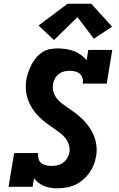

<svg xmlns="http://www.w3.org/2000/svg" viewBox="-20 -1003 640 1031"><path d="M289 8Q270 8 252 5.5Q234 3 217 -4Q200 -11 186.5 -21.5Q173 -32 163 -46L155 0H26L56 -181H185Q183 -166 186.5 -151.5Q190 -137 201 -128Q212 -119 226.5 -115.5Q241 -112 256 -112Q272 -112 288.5 -115.5Q305 -119 318.5 -129Q332 -139 341 -154Q350 -169 353 -185Q356 -206 349.5 -226Q343 -246 331 -261.5Q319 -277 303 -289Q287 -301 271 -312Q255 -323 239 -334.5Q223 -346 208 -359Q193 -372 179.5 -386.5Q166 -401 155.5 -417.5Q145 -434 136.5 -452Q128 -470 123.5 -490.5Q119 -511 118.5 -532Q118 -553 121 -574Q125 -595 132 -615.5Q139 -636 149 -655.5Q159 -675 173.5 -692.5Q188 -710 207 -722.5Q226 -735 247 -739Q268 -743 289 -743Q312 -743 334.5 -739.5Q357 -736 377 -728.5Q397 -721 414.5 -708.5Q432 -696 445 -679L454 -735H583L553 -554H424Q427 -569 423 -583.5Q419 -598 408.5 -607Q398 -616 383 -619.5Q368 -623 354 -623Q339 -623 323.5 -619Q308 -615 295 -605Q282 -595 274.5 -580.5Q267 -566 265 -551Q261 -530 267 -510Q273 -490 285 -474.5Q297 -459 313 -447Q329 -435 345 -424Q361 -413 377 -401.5Q393 -390 408 -377Q423 -364 436 -349.5Q449 -335 460 -319Q471 -303 479.5 -285Q488 -267 493 -247Q498 -227 499 -206Q500 -185 496 -164Q492 -140 483 -117.5Q474 -95 459.5 -74.5Q445 -54 425.5 -37.5Q406 -21 383 -10.5Q360 0 336 4Q312 8 289 8ZM270 -788 187 -866 343 -983H470L582 -860L484 -795L396 -911Z"/></svg>

Font: Iosevka Curly Slab HvExObl
Style: Regular
Weight: 900
Width: 7
Italic angle: -9°
Monospace: yes
Designer: Belleve Invis
Foundry: Belleve Invis
Version: Version 11.1.0; ttfautohint (v1.8.3)